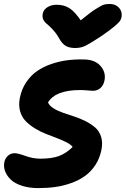

<svg xmlns="http://www.w3.org/2000/svg" viewBox="-51 -860 638 975"><path d="M506.8 -839.8Q534.7 -839.8 552 -822Q569.3 -804.2 566.9 -777.8Q565.4 -765.1 559.3 -755.4Q553.2 -745.6 530 -725.8Q506.8 -706.1 460.9 -674.8Q405.8 -638.7 382.6 -627.4Q359.4 -616.2 331.1 -616.2Q300.8 -616.2 282.2 -627.4Q263.7 -638.7 250 -664.1Q235.8 -689.5 217.5 -709.2Q199.2 -729 187.5 -738Q175.8 -747.1 169.2 -760Q162.6 -772.9 166 -790Q169.4 -810.5 189.5 -823.2Q209.5 -835.9 235.8 -835.9Q273.9 -835.9 301 -818.8Q328.1 -801.8 358.9 -756.8Q406.2 -795.9 436 -814.7Q465.8 -833.5 477.8 -836.7Q489.7 -839.8 506.8 -839.8ZM144 95.2Q97.2 95.2 60.8 83.5Q24.4 71.8 4.2 52.5Q-16.1 33.2 -24.9 10Q-33.7 -13.2 -28.8 -37.1Q-24.9 -56.2 -10.7 -69.1Q3.4 -82 23.9 -82Q40 -82 78.4 -68.1Q116.7 -54.2 153.8 -54.2Q210.9 -54.2 247.6 -67.4Q284.2 -80.6 317.9 -113.8Q309.6 -125.5 287.8 -136.7Q266.1 -147.9 239.7 -158Q213.4 -168 183.3 -179.7Q153.3 -191.4 126.7 -207.8Q100.1 -224.1 79.8 -244.6Q59.6 -265.1 51 -295.4Q42.5 -325.7 49.8 -362.8Q58.6 -407.7 82.3 -442.6Q106 -477.5 137.5 -499.3Q168.9 -521 209.5 -534.9Q250 -548.8 290.3 -554Q330.6 -559.1 374 -558.1Q430.7 -557.6 459 -525.6Q487.3 -493.7 480 -453.1Q475.1 -427.2 459.2 -413.1Q443.4 -398.9 420.9 -398.9Q413.1 -398.9 392.6 -400.9Q372.1 -402.8 356.9 -402.8Q230.5 -402.8 192.9 -339.8Q199.2 -323.7 220 -310.5Q240.7 -297.4 267.3 -288.1Q293.9 -278.8 324.7 -268.8Q355.5 -258.8 383.1 -244.9Q410.6 -231 431.9 -212.9Q453.1 -194.8 462.4 -165.3Q471.7 -135.7 463.9 -98.1Q455.1 -55.2 433.1 -21.7Q411.1 11.7 380.9 33.4Q350.6 55.2 311.3 69.3Q272 83.5 231 89.4Q189.9 95.2 144 95.2Z"/></svg>

Font: Shantell Sans Irregular Bouncy
Style: Bold Italic
Weight: 700
Italic angle: -11.31°
Designer: Stephen Nixon, Anya Danilova, Shantell Martin
Foundry: Arrow Type
Version: Version 1.006;[9816181b4]